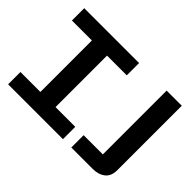

<svg xmlns="http://www.w3.org/2000/svg" viewBox="-135 -1015 1300 1300"><g transform="rotate(45 515.0 -364.5)"><path d="M229 -102V-627H374V-102ZM38 0V-118H563V0ZM38 -611V-729H563V-611ZM643 0V-118H827V-729H972V-113Q972 -55 937.5 -27.5Q903 0 848 0Z"/></g></svg>

Font: Hubot Sans SemiBold
Style: Regular
Weight: 600
Designer: Deni Anggara
Foundry: GitHub, Inc., Subsidiary of Microsoft Corporation
Version: Version 2.000